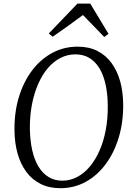

<svg xmlns="http://www.w3.org/2000/svg" viewBox="-20 -1004 714 1035"><path d="M305 10.5Q244.5 10.5 198.5 -12.8Q152.5 -36 121.5 -78Q90.5 -120 74.5 -177.2Q58.5 -234.5 58 -302.5Q57 -399.5 82 -481.5Q107 -563.5 153 -624.2Q199 -685 261.8 -718.8Q324.5 -752.5 398.5 -752.5Q460 -752.5 505.8 -729Q551.5 -705.5 582 -663.2Q612.5 -621 628 -564.8Q643.5 -508.5 644 -442.5Q645 -346.5 620.5 -264.2Q596 -182 550.5 -120.2Q505 -58.5 442.5 -24Q380 10.5 305 10.5ZM316 -30Q358.5 -30 396.2 -50Q434 -70 464.5 -106.5Q495 -143 517 -193.2Q539 -243.5 550.2 -304.2Q561.5 -365 561 -433Q560.5 -497 549.2 -548.2Q538 -599.5 516 -635.8Q494 -672 461.8 -691.5Q429.5 -711 386.5 -711Q344 -711 306.2 -691.8Q268.5 -672.5 238 -636.8Q207.5 -601 185.8 -551.2Q164 -501.5 152.2 -440.8Q140.5 -380 141 -311Q142 -247 153.5 -195.2Q165 -143.5 187.2 -106.5Q209.5 -69.5 241.8 -49.8Q274 -30 316 -30ZM243 -823.5 397.5 -984.5H466.5L565 -821.5L542 -804.5Q514 -834 485 -863.5Q456 -893 427 -923Q388.5 -894 348.2 -865.2Q308 -836.5 264 -806Z"/></svg>

Font: Merriweather 60pt Light
Style: Italic
Weight: 300
Italic angle: -7.8°
Version: Version 2.101